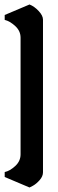

<svg xmlns="http://www.w3.org/2000/svg" viewBox="-20 -790 261 857"><path d="M171.9 -702.1V-21Q171.9 -2.9 157 13.9Q142.1 30.8 127 39.1L111.8 46.9L1 0V-22Q23.9 -26.9 47.9 -48.8Q71.8 -70.8 71.8 -101.1V-622.1Q71.8 -651.9 47.9 -673.8Q23.9 -695.8 1 -701.2V-723.1L111.8 -770Q133.8 -761.2 152.8 -740.7Q171.9 -720.2 171.9 -702.1Z"/></svg>

Font: Bokor
Style: Regular
Weight: 400
Designer: Danh Hong
Foundry: Danh Hong
Version: Version 8.002; ttfautohint (v1.8.3)